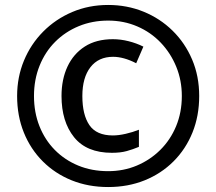

<svg xmlns="http://www.w3.org/2000/svg" viewBox="-20 -744 872 774"><path d="M431 -128Q329 -128 278.5 -191Q228 -254 228 -357Q228 -424 252 -475.5Q276 -527 322 -556.5Q368 -586 435 -586Q466 -586 498 -578Q530 -570 558 -556L529 -489Q504 -502 480.5 -508.5Q457 -515 436 -515Q377 -515 344.5 -473Q312 -431 312 -357Q312 -281 340.5 -239.5Q369 -198 435 -198Q458 -198 486.5 -204.5Q515 -211 540 -221V-152Q516 -142 491 -135Q466 -128 431 -128ZM416 10Q336 10 269 -17Q202 -44 152.5 -93.5Q103 -143 76 -210Q49 -277 49 -357Q49 -433 76.5 -499.5Q104 -566 154 -616.5Q204 -667 271 -695.5Q338 -724 416 -724Q492 -724 558.5 -697Q625 -670 675.5 -620.5Q726 -571 754.5 -504Q783 -437 783 -357Q783 -277 756 -210Q729 -143 679.5 -93.5Q630 -44 563 -17Q496 10 416 10ZM416 -54Q478 -54 531.5 -76.5Q585 -99 626 -139.5Q667 -180 690 -235.5Q713 -291 713 -357Q713 -420 690.5 -475Q668 -530 628 -572Q588 -614 533.5 -637.5Q479 -661 416 -661Q352 -661 297.5 -638.5Q243 -616 202.5 -575.5Q162 -535 139.5 -479Q117 -423 117 -357Q117 -291 139 -235.5Q161 -180 201 -139.5Q241 -99 295.5 -76.5Q350 -54 416 -54Z"/></svg>

Font: Noto Sans Sinhala
Style: Regular
Weight: 400
Designer: Jelle Bosma - Monotype Design Team
Foundry: Monotype Imaging Inc.
Version: Version 2.006